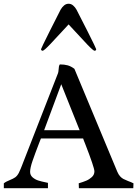

<svg xmlns="http://www.w3.org/2000/svg" viewBox="-22 -983 717 1003"><path d="M191.9 -259.8 182.6 -236.3Q160.6 -179.2 147.9 -142.3Q135.3 -105.5 135.3 -85.4Q135.3 -67.9 148.2 -56.6Q161.1 -45.4 178 -40Q194.8 -34.7 219.2 -29.8L228.5 -27.8V0H-2V-25.4Q4.9 -30.8 12 -34.4Q19 -38.1 29.8 -42.5Q46.9 -49.3 57.4 -56.6Q67.9 -64 76.2 -79.6Q81.1 -89.4 86.2 -101.8Q91.3 -114.3 92.8 -118.2L98.6 -133.3L281.2 -601.1Q283.2 -606.4 284.2 -619.6Q284.7 -629.4 285.9 -635.5Q287.1 -641.6 290.5 -646.5Q314.5 -646.5 331.8 -641.6Q349.1 -636.7 366.7 -623.5L590.8 -85.9Q597.2 -70.8 605.5 -61.8Q613.8 -52.7 622.8 -48.1Q631.8 -43.5 647.5 -37.1Q660.6 -32.7 675.3 -25.4L674.3 0H390.1L389.2 -25.4Q412.1 -32.2 428.5 -39.1Q444.8 -45.9 458 -58.1Q471.2 -70.3 471.2 -87.9Q471.2 -107.4 422.4 -232.9Q419.4 -240.2 416.7 -247.1Q414.1 -253.9 412.1 -259.8ZM297.9 -543 208.5 -302.7H394ZM192.4 -726.1Q192.4 -729.5 238.3 -821.3Q284.2 -913.1 294.4 -932.1Q302.2 -945.8 312.7 -954.6Q323.2 -963.4 336.4 -963.4Q349.6 -963.4 360.1 -954.3Q370.6 -945.3 377.9 -932.1Q390.1 -909.7 435.3 -819.6Q480.5 -729.5 480.5 -726.1Q480.5 -722.7 478.3 -720.2Q476.1 -717.8 472.2 -717.8Q465.3 -717.8 433.3 -751.2Q401.4 -784.7 347.7 -843.3L336.4 -855.5L325.2 -843.3Q271.5 -784.7 239.5 -751.2Q207.5 -717.8 200.7 -717.8Q197.3 -717.8 194.8 -720.2Q192.4 -722.7 192.4 -726.1Z"/></svg>

Font: Radley
Style: Regular
Weight: 400
Designer: Vernon Adams
Foundry: Vernon Adams
Version: Version 1.003; ttfautohint (v1.6)